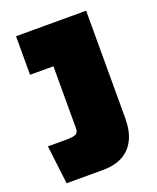

<svg xmlns="http://www.w3.org/2000/svg" viewBox="-121 -699 632 772"><g transform="rotate(-20 195.5 -312.5)"><path d="M10 -165H93Q113 -165 127 -169.5Q141 -174 141 -195V-460H41V-625H341V-165Q341 -111 323 -74.5Q305 -38 270.5 -19Q236 0 186 0H30Z"/></g></svg>

Font: Changa ExtraBold
Style: Regular
Weight: 800
Designer: Eduardo Rodriguez Tunni
Foundry: Eduardo Rodriguez Tunni
Version: Version 3.002; ttfautohint (v1.8.2)